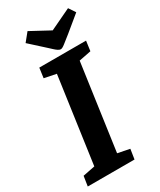

<svg xmlns="http://www.w3.org/2000/svg" viewBox="-224 -908 814 978"><g transform="rotate(-30 183.5 -419.5)"><path d="M-4 -58 67 -72 138 -576 68 -590 76 -648H351L343 -590L272 -576L201 -72L271 -58L262 0H-13ZM218 -674Q211 -674 202 -680Q193 -686 184 -694.5Q175 -703 165 -712L78 -791L117 -839L230 -778L354 -837L380 -798L290 -724Q262 -702 244.5 -688Q227 -674 218 -674Z"/></g></svg>

Font: Faustina VF Beta
Style: Italic
Weight: 400
Italic angle: -8°
Designer: Alfonso Garcia
Foundry: Omnibus-Type
Version: Version 1.006